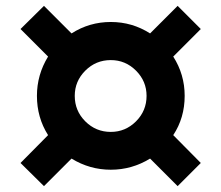

<svg xmlns="http://www.w3.org/2000/svg" viewBox="-20 -705 755 655"><path d="M130 -70 50 -149 144 -244Q106 -304 106 -378Q106 -450 144 -512L50 -606L130 -685L224 -591Q285 -630 358 -630Q431 -630 492 -591L586 -685L665 -606L571 -512Q610 -451 610 -378Q610 -303 571 -244L665 -149L586 -70L492 -164Q430 -126 358 -126Q286 -126 224 -164ZM480 -378Q480 -428 444 -464Q408 -500 358 -500Q307 -500 271 -464Q235 -428 235 -378Q235 -327 271 -291Q307 -255 358 -255Q408 -255 444 -291Q480 -327 480 -378Z"/></svg>

Font: Be Vietnam Black
Style: Italic
Weight: 900
Italic angle: -9°
Designer: Lam Bao; Tony Le; Vietanh Nguyen
Foundry: Yellow Type Foundry
Version: Version 5.000